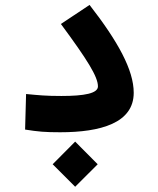

<svg xmlns="http://www.w3.org/2000/svg" viewBox="-20 -521 626 762"><path d="M218.8 3.9C379.4 3.9 510.7 -32.7 510.7 -152.8C510.7 -243.2 448.2 -356.4 335.4 -501.5L221.7 -425.8C327.1 -283.2 368.7 -216.3 368.7 -178.2C368.7 -150.4 315.4 -140.1 223.6 -140.1C161.6 -140.1 133.8 -143.1 83.5 -147.9L79.6 -6.8C131.3 1.5 158.2 3.9 218.8 3.9ZM278.3 220.2 367.7 130.9 278.3 41 189 130.9Z"/></svg>

Font: Cascadia Code
Style: Bold
Weight: 700
Monospace: yes
Designer: Aaron Bell
Foundry: Saja Typeworks
Version: Version 2404.023